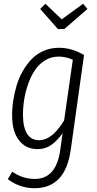

<svg xmlns="http://www.w3.org/2000/svg" viewBox="-20 -786 509 1012"><path d="M418 -766.1 440.9 -738.8 318.8 -632.8H285.2L191.9 -738.8L219.2 -766.1L305.2 -684.1ZM291 -534.2Q357.9 -534.2 422.9 -496.1L353 2.9Q324.7 206.1 162.1 206.1Q84.5 206.1 21 158.2L44.9 119.1Q99.1 157.2 163.1 157.2Q277.3 157.2 297.9 2L310.1 -84Q281.7 -44.4 250.5 -22.2Q219.2 0 178.2 0Q115.7 0 79.8 -47.1Q43.9 -94.2 43.9 -174.8Q43.5 -214.4 49.6 -254.9Q55.7 -295.4 67.9 -336.2Q80.1 -377 100.6 -412.4Q121.1 -447.8 147.5 -475.1Q173.8 -502.4 210.9 -518.3Q248 -534.2 291 -534.2ZM289.1 -487.8Q250.5 -487.8 218.3 -468.3Q186 -448.7 164.6 -417Q143.1 -385.3 128.4 -343.8Q113.8 -302.2 107.2 -260Q100.6 -217.8 101.1 -175.8Q102.1 -112.8 123.5 -79.8Q145 -46.9 187 -46.9Q254.4 -46.9 317.9 -150.9L363.8 -471.2Q326.2 -487.8 289.1 -487.8Z"/></svg>

Font: Fira Sans Compressed Light
Style: Italic
Weight: 300
Width: 3
Italic angle: -8°
Designer: Carrois Corporate & Edenspiekermann AG
Foundry: Carrois Corporate GbR & Edenspiekermann AG
Version: Version 4.203;PS 004.203;hotconv 1.0.88;makeotf.lib2.5.64775